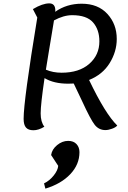

<svg xmlns="http://www.w3.org/2000/svg" viewBox="-20 -746 760 1138"><path d="M178 26Q148 26 134 10Q120 -6 120 -42Q120 -150 201 -642L175 -692Q232 -726 272 -726Q308 -726 308 -683Q308 -679 307 -676Q375 -724 464 -724Q561 -724 616.5 -663.5Q672 -603 672 -515Q672 -440 630 -372Q588 -304 508 -272Q604 -71 675 -2Q666 9 644 17Q622 25 605 25Q566 25 541.5 -6Q517 -37 466 -148L417 -251Q406 -250 384 -250Q299 -250 244 -283Q221 -127 221 -74Q221 -23 243 5Q209 26 178 26ZM408 -656Q357 -656 300 -625Q297 -605 287.5 -549Q278 -493 269 -437.5Q260 -382 252 -333Q294 -315 345 -315Q449 -315 509 -367.5Q569 -420 569 -501Q569 -570 531.5 -613Q494 -656 408 -656ZM249 372 241 341Q274 325 298.5 294Q323 263 325 237L283 173Q288 139 318.5 114Q349 89 384 89Q416 89 433.5 108Q451 127 451 156Q451 229 396.5 286.5Q342 344 249 372Z"/></svg>

Font: Lemonada Light
Style: Regular
Weight: 300
Designer: Mohamed Gaber (Arabic), Eduardo Tunni (Latin)
Foundry: Kief Type Foundry
Version: Version 4.004